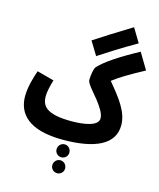

<svg xmlns="http://www.w3.org/2000/svg" viewBox="-160 -1000 1141 1374"><g transform="rotate(15 411.0 -313.0)"><path d="M450 -619C519 -664 607 -721 721 -786L659 -889C543 -818 460 -766 389 -719ZM374 21C613 21 752 -45 752 -187C752 -284 685 -370 597 -475C646 -513 716 -555 822 -612L750 -732C604 -653 515 -592 468 -542C454 -527 447 -471 447 -441C447 -417 493 -369 534 -318C566 -276 596 -233 596 -196C596 -139 490 -123 400 -123C212 -123 176 -177 176 -248C176 -290 189 -334 200 -372L74 -406C56 -356 33 -278 33 -211C33 -80 122 21 374 21ZM397 145C423 145 444 124 444 98C444 71 423 49 397 49C370 49 349 71 349 98C349 124 370 145 397 145ZM397 263C423 263 444 242 444 216C444 189 423 167 397 167C370 167 349 189 349 216C349 242 370 263 397 263Z"/></g></svg>

Font: Noto Sans Arabic UI XCn XBd
Style: Regular
Weight: 800
Width: 2
Designer: Monotype Design Team, Nadine Chahine and Nizar Qandah
Foundry: Monotype Imaging Inc.
Version: Version 2.010